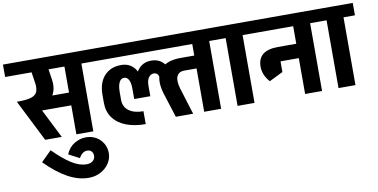

<svg xmlns="http://www.w3.org/2000/svg" viewBox="-120 -916 3028 1540"><g transform="rotate(-10 1394.5 -146.0)"><path d="M279 -552V-653H468V-552ZM129 -236V-340H470V-236ZM89 -246 40 -340Q112 -340 148 -352.5Q184 -365 194.5 -392Q205 -419 199 -462H337Q344 -412 331 -372Q318 -332 289 -304Q260 -276 219.5 -261Q179 -246 131 -246ZM199 0 28 -340 163 -339 334 0ZM199 -462 178 -600H316L337 -462ZM-30 -552V-653H422V-552ZM453 0V-639H591V0ZM361 -552V-653H684V-552ZM493 361Q410 362 323 314.5Q236 267 143 173L227 90Q308 171 371.5 211Q435 251 493 251ZM493 361V251Q525 251 544 235Q563 219 563 192H683Q683 238 657.5 276.5Q632 315 588.5 338Q545 361 493 361ZM448 193 360 147Q383 92 428.5 64.5Q474 37 523 37L515 144Q496 143 478.5 156Q461 169 448 193ZM683 192H563Q563 171 549.5 157Q536 143 515 144L523 37Q569 37 605.5 58Q642 79 662.5 114.5Q683 150 683 192Z M1189 -327Q1189 -349 1178 -361Q1167 -373 1149 -373L1144 -478Q1208 -478 1245 -437.5Q1282 -397 1282 -327ZM997 -284Q997 -344 1015 -387.5Q1033 -431 1066 -454.5Q1099 -478 1144 -478L1149 -373Q1122 -373 1106 -349Q1090 -325 1090 -284ZM1015 16Q924 16 856 -10.5Q788 -37 751 -88Q714 -139 714 -210H854Q854 -153 896.5 -121Q939 -89 1015 -89ZM714 -210V-274H854V-210ZM714 -274Q714 -374 765 -429.5Q816 -485 900 -485L907 -380Q882 -380 868 -352Q854 -324 854 -274ZM959 -198V-284H1090V-198ZM959 -284Q959 -330 945.5 -355Q932 -380 907 -380L900 -485Q972 -486 1012 -433Q1052 -380 1052 -284ZM634 -552V-653H1229V-552ZM1198 -204Q1163 -324 1211.5 -391Q1260 -458 1381 -458H1424L1438 -353H1395Q1371 -353 1356 -344Q1341 -335 1333 -318Q1325 -301 1326 -276Q1327 -251 1336 -219ZM1263 0 1198 -204 1336 -219 1404 0ZM1423 -353V-458H1501V-353ZM1104 -552V-653H1552V-552ZM1494 0V-639H1632V0ZM1402 -552V-653H1724V-552Z M1766 0V-639H1904V0ZM1674 -552V-653H1997V-552Z M1947 -552V-653H2389V-552ZM2002 -277Q2002 -343 2043 -376Q2084 -409 2167 -409V-325Q2143 -325 2132.5 -312.5Q2122 -300 2122 -277ZM2055 -150Q2002 -209 2002 -277H2122Q2122 -248 2152 -203ZM2055 -150 2062 -346H2167V-205ZM2165 -292V-409H2371V-292ZM2316 0V-639H2454V0ZM2224 -552V-653H2547V-552Z M2588 0V-639H2726V0ZM2496 -552V-653H2819V-552Z"/></g></svg>

Font: Akshar Light SemiBold
Style: Regular
Weight: 600
Version: Version 1.100